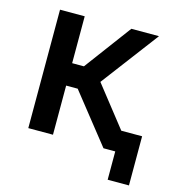

<svg xmlns="http://www.w3.org/2000/svg" viewBox="-99 -608 753 819"><g transform="rotate(15 277.5 -199.0)"><path d="M452 -92 312 -270 503 -523H381L227 -316H175V-523H66V0H175V-217H226L398 0H450V125H544V-92Z"/></g></svg>

Font: FIGSv2-sans-serif SemiBold
Style: Regular
Weight: 600
Designer: Matt McInerney, Pablo Impallari, Rodrigo Fuenzalida,Mirko Velimirovic
Foundry: Matt McInerney, Pablo Impallari, Rodrigo Fuenzalida
Version: Version 4.021;hotconv 1.0.109;makeotfexe 2.5.65596